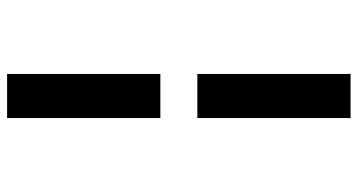

<svg xmlns="http://www.w3.org/2000/svg" viewBox="-253 -610 1006 540"><g transform="rotate(90 250.0 -340.0)"><path d="M188 -392V-823H312V-392ZM188 143V-288H312V143Z"/></g></svg>

Font: Iosevka Term Curly Extrabold
Style: Regular
Weight: 800
Designer: Belleve Invis
Foundry: Belleve Invis
Version: Version 32.3.0